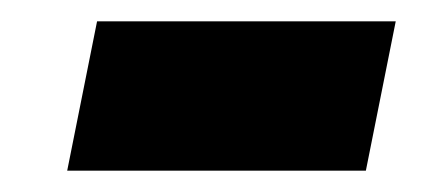

<svg xmlns="http://www.w3.org/2000/svg" viewBox="-20 -399 420 180"><path d="M351 -379 323 -239H43L71 -379Z"/></svg>

Font: TypoPRO Montserrat
Style: Italic
Weight: 900
Italic angle: -11.3°
Designer: Julieta Ulanovsky
Foundry: Julieta Ulanovsky
Version: Version 6.001